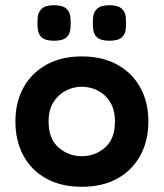

<svg xmlns="http://www.w3.org/2000/svg" viewBox="-20 -698 627 735"><path d="M293 17Q214 17 157 -14.5Q100 -46 69.5 -102.5Q39 -159 39 -233Q39 -307 70 -363Q101 -419 158 -450.5Q215 -482 293 -482Q372 -482 429 -450.5Q486 -419 517 -363Q548 -307 548 -233Q548 -159 517 -102.5Q486 -46 429.5 -14.5Q373 17 293 17ZM293 -366Q262 -366 233 -351.5Q204 -337 185 -307.5Q166 -278 166 -233Q166 -166 204.5 -133Q243 -100 293 -100Q344 -100 382 -133Q420 -166 420 -233Q420 -278 401.5 -307.5Q383 -337 354 -351.5Q325 -366 293 -366ZM187 -542Q154 -542 139.5 -555Q125 -568 124 -593Q123 -610 124 -627Q125 -651 139.5 -664.5Q154 -678 187 -678Q220 -678 234.5 -664.5Q249 -651 250 -627Q251 -610 250 -593Q249 -568 234.5 -555Q220 -542 187 -542ZM399 -542Q366 -542 351.5 -555Q337 -568 336 -593Q335 -610 336 -627Q337 -651 351.5 -664.5Q366 -678 399 -678Q432 -678 446.5 -664.5Q461 -651 462 -627Q463 -610 462 -593Q461 -568 446.5 -555Q432 -542 399 -542Z"/></svg>

Font: Kreadon
Style: Bold
Weight: 700
Designer: Reiya WATANABE
Foundry: StudioGnu
Version: Version 1.003; ttfautohint (v1.8.4.7-5d5b);gftools[0.9.32]